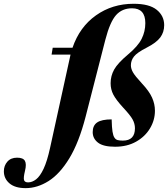

<svg xmlns="http://www.w3.org/2000/svg" viewBox="-214 -765 892 1018"><path d="M240 -146.5Q204.5 -9.5 154 73.8Q103.5 157 43.8 194.8Q-16 232.5 -78 232.5Q-134 232.5 -163.8 207.2Q-193.5 182 -193.5 143Q-193.5 113.5 -175 92.2Q-156.5 71 -123.5 71Q-91.5 71 -82 87.8Q-72.5 104.5 -81.5 141Q-90.5 178 -86.5 190Q-82.5 202 -65 202Q-43.5 202 -22.5 185.8Q-1.5 169.5 17.2 129.8Q36 90 51.5 19L158 -466.5Q159 -471 160 -475.5H59.5L65.5 -512H170.5Q208 -622 294.8 -683.5Q381.5 -745 494.5 -745Q577.5 -745 617 -713Q656.5 -681 656.5 -631.5Q656.5 -594.5 635.8 -566.5Q615 -538.5 564 -512.5Q513 -486.5 496.5 -465.5Q480 -444.5 480 -419Q480 -401 490.8 -381.8Q501.5 -362.5 539 -322Q577 -281.5 592.2 -247.5Q607.5 -213.5 607.5 -178Q607.5 -128 581.2 -84.2Q555 -40.5 507.5 -13.8Q460 13 396 13Q333.5 13 305.5 -8.8Q277.5 -30.5 277.5 -64.5Q277.5 -99.5 301.2 -115.8Q325 -132 378 -132Q379 -89 382.5 -67Q386 -45 393 -35Q399.5 -25 410.2 -22.2Q421 -19.5 437.5 -19.5Q501.5 -19.5 501.5 -85Q501.5 -109 489 -131.8Q476.5 -154.5 438.5 -195Q401 -236 386.8 -263.5Q372.5 -291 372.5 -323.5Q372.5 -362.5 391.2 -396.2Q410 -430 463.5 -475Q517.5 -520 537 -559Q556.5 -598 556.5 -642.5Q556.5 -721 486 -721Q433.5 -721 401.2 -684.8Q369 -648.5 344.5 -554Z"/></svg>

Font: Newsreader 72pt
Style: Bold Italic
Weight: 700
Italic angle: -17°
Designer: Hugues Gentile
Foundry: Production Type
Version: Version 1.003; ttfautohint (v1.8.3)